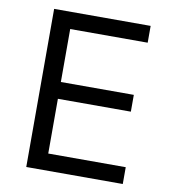

<svg xmlns="http://www.w3.org/2000/svg" viewBox="-79 -766 742 835"><g transform="rotate(10 291.5 -349.0)"><path d="M92.8 0H519V-74.2H176.8V-315.9H499V-390.1H176.8V-624H519V-698.2H92.8Z"/></g></svg>

Font: Plexus Sans
Style: Regular
Weight: 400
Version: Version 2.001;PS 002.001;hotconv 1.0.70;makeotf.lib2.5.58329